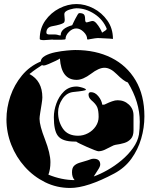

<svg xmlns="http://www.w3.org/2000/svg" viewBox="-20 -919 748 952"><path d="M359 -899Q402 -899 443.5 -877.5Q485 -856 512.5 -817Q540 -778 540 -726Q540 -727 475 -730Q465 -731 451 -729Q437 -727 427 -725Q417 -723 416 -723Q412 -723 412 -726Q412 -744 394.5 -761Q377 -778 358 -778Q339 -778 322 -761Q305 -744 305 -726Q305 -722 285 -722Q259 -722 248 -722Q237 -722 242 -723L198 -720Q177 -720 177 -726Q177 -778 204.5 -817Q232 -856 274 -877.5Q316 -899 359 -899ZM359 -878Q348 -878 328.5 -872.5Q309 -867 302 -858Q299 -855 299 -847Q299 -842 300 -835Q301 -828 301 -822Q301 -810 296 -806Q284 -797 239 -789Q210 -784 210 -757Q210 -748 225 -748H254Q258 -748 262.5 -747Q267 -746 273 -744Q281 -742 281 -745Q281 -778 338 -794Q342 -802 345.5 -810Q349 -818 353 -825Q361 -839 365 -846.5Q369 -854 374 -854Q388 -854 395 -848.5Q402 -843 402 -824Q402 -810 408 -808Q413 -808 423.5 -811.5Q434 -815 439 -815Q448 -815 458 -803.5Q468 -792 476 -778Q484 -764 486 -757Q494 -762 501.5 -767Q509 -772 509 -776V-777Q491 -822 448 -850Q405 -878 359 -878ZM328 13Q261 13 203.5 -15.5Q146 -44 103 -92Q60 -140 36 -201Q12 -262 12 -327Q12 -385 31.5 -442Q51 -499 89 -545Q127 -591 182 -614Q183 -631 204 -642.5Q225 -654 254.5 -660Q284 -666 312 -668.5Q340 -671 353 -671Q455 -671 532 -632.5Q609 -594 652.5 -520.5Q696 -447 696 -342Q696 -286 680 -231.5Q664 -177 631.5 -132Q599 -87 547 -59Q412 13 328 13ZM350 -26Q337 -40 337 -65Q337 -87 347.5 -97Q358 -107 374.5 -112Q391 -117 408 -122Q410 -123 414.5 -124Q419 -125 426 -128Q435 -132 444 -132Q477 -132 477 -103Q477 -93 464 -74Q456 -62 451.5 -54.5Q447 -47 445 -44Q476 -55 512.5 -75.5Q549 -96 582.5 -124Q616 -152 639.5 -185Q663 -218 669 -252Q671 -266 672 -282Q673 -298 673 -315Q673 -413 614 -510Q594 -516 558 -552Q527 -583 498 -583Q470 -583 431 -553Q391 -523 360 -523Q284 -523 277 -629Q274 -626 256.5 -617.5Q239 -609 221 -601.5Q203 -594 197 -594Q194 -594 188 -596Q177 -589 161.5 -578.5Q146 -568 126 -552Q190 -518 190 -436Q190 -426 186.5 -404Q183 -382 179.5 -360.5Q176 -339 176 -330Q176 -297 203 -228Q230 -158 230 -115Q230 -79 220 -53Q286 -26 350 -26ZM468 -169Q464 -169 448 -175Q432 -181 412 -190Q392 -199 376.5 -206.5Q361 -214 358 -217H350Q287 -217 266 -247Q247 -273 247 -338Q247 -371 259.5 -406Q272 -441 297 -465.5Q322 -490 360 -490Q366 -490 377 -487.5Q388 -485 397 -481.5Q406 -478 406 -474Q406 -469 345 -463Q311 -460 289.5 -428.5Q268 -397 268 -362Q268 -316 292 -281Q316 -246 367 -246Q393 -246 416.5 -258.5Q440 -271 454.5 -292.5Q469 -314 469 -339Q469 -371 462 -387.5Q455 -404 432 -423Q419 -435 419 -450Q419 -462 431 -462Q451 -462 467.5 -442Q484 -422 487 -400H496Q498 -400 509 -405.5Q520 -411 535.5 -416.5Q551 -422 563 -422Q596 -422 619 -400.5Q642 -379 642 -347V-272Q642 -245 629 -230.5Q616 -216 596 -210Q576 -204 553 -201Q545 -200 530.5 -192Q516 -184 499.5 -176.5Q483 -169 468 -169Z"/></svg>

Font: Moo Lah Lah
Style: Regular
Weight: 400
Designer: Robert E. Leuschke
Foundry: Robert E. Leuschke
Version: Version 1.010; ttfautohint (v1.8.3)